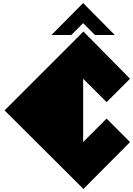

<svg xmlns="http://www.w3.org/2000/svg" viewBox="-20 -1032 874 1261"><path d="M528 -825 834 -515 680 -361 526 -515V-99L680 -253L834 -99L528 209L10 -307ZM318 -802 526 -1012 734 -802H604L526 -880L448 -802H318Z"/></svg>

Font: El Pececito
Style: Regular
Weight: 400
Designer: deFharo
Foundry: deFharo
Version: El Pececito Version 1.000